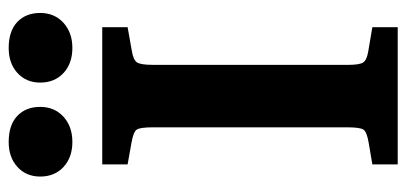

<svg xmlns="http://www.w3.org/2000/svg" viewBox="-274 -688 962 455"><g transform="rotate(-90 207.5 -461.0)"><path d="M16.1 -847.2Q16.1 -880.4 38.8 -901.1Q61.5 -921.9 98.1 -921.9Q138.2 -921.9 159.7 -901.6Q181.2 -881.3 181.2 -847.2Q181.2 -813.5 158 -792.2Q134.8 -771 98.1 -771Q61.5 -771 38.8 -792Q16.1 -813 16.1 -847.2ZM238.8 -847.2Q238.8 -880.4 261.5 -901.1Q284.2 -921.9 320.8 -921.9Q360.8 -921.9 382.3 -901.6Q403.8 -881.3 403.8 -847.2Q403.8 -813.5 380.6 -792.2Q357.4 -771 320.8 -771Q284.2 -771 261.5 -792Q238.8 -813 238.8 -847.2ZM44.9 0V-60.1L96.2 -68.8Q122.1 -73.2 127.4 -81.3Q132.8 -89.4 132.8 -121.1V-579.1Q132.8 -610.4 127.4 -618.4Q122.1 -626.5 96.2 -630.9L44.9 -640.1V-700.2H370.1V-640.1L313 -629.9Q292 -626.5 286.4 -617.4Q280.8 -608.4 280.8 -580.1V-117.2Q280.8 -90.8 286.4 -82Q292 -73.2 313 -69.8L370.1 -60.1V0Z"/></g></svg>

Font: Literata Book
Style: Bold
Weight: 700
Designer: Latin by Veronika Burian and Jose Scaglione. Greek by Irene Vlachou. Cyrillic by Vera Evstafieva
Foundry: TypeTogether
Version: Version 2.003;PS 002.003;hotconv 1.0.88;makeotf.lib2.5.64775